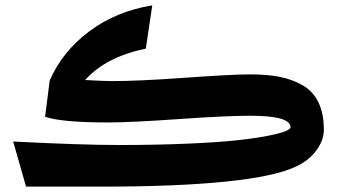

<svg xmlns="http://www.w3.org/2000/svg" viewBox="-20 -695 1273 715"><path d="M912 -418Q974 -418 1020.5 -409Q1067 -400 1106 -378Q1145 -356 1165.5 -314.5Q1186 -273 1186 -212Q1186 -173 1158.5 -135.5Q1131 -98 1085 -76Q928 0 354 0H77L29 -168Q284 -155 421 -155Q562 -155 677 -160Q792 -165 861.5 -172.5Q931 -180 978.5 -189.5Q1026 -199 1044 -207Q1062 -215 1062 -221Q1062 -264 912 -264Q823 -264 645 -251.5Q467 -239 381 -239Q211 -239 148 -260L165 -395Q212 -503 312 -578Q412 -653 547 -675L523 -514Q374 -483 297 -397Q371 -393 398 -393Q496 -393 669.5 -405.5Q843 -418 912 -418Z"/></svg>

Font: FiraGO ExtraBold
Style: Regular
Weight: 800
Designer: bBox Type
Foundry: bBox Type GmbH
Version: Version 1.001;PS 001.001;hotconv 1.0.88;makeotf.lib2.5.64775